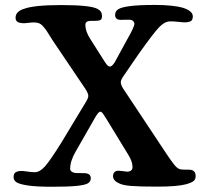

<svg xmlns="http://www.w3.org/2000/svg" viewBox="-20 -729 827 759"><path d="M434.1 -483.9 482.4 -572.3Q511.2 -622.6 511.2 -634.8Q511.2 -641.1 506.3 -646Q501.5 -650.9 491.2 -650.9Q484.9 -651.4 472.7 -650.9Q460.4 -650.4 456.5 -650.4Q435.1 -651.4 435.1 -669.9Q435.1 -684.1 446.8 -692.1Q458.5 -700.2 493.4 -704.8Q528.3 -709.5 592.8 -709.5Q628.9 -709.5 656.5 -706.5Q684.1 -703.6 700 -699.2Q715.8 -694.8 725.6 -688.5Q735.4 -682.1 738.8 -676.5Q742.2 -670.9 742.2 -664.6Q742.2 -650.9 735.4 -646.2Q728.5 -641.6 713.9 -640.6Q707.5 -640.1 685.1 -642.6Q662.6 -645 651.9 -644.5Q630.4 -644 608.4 -620.8Q586.4 -597.7 526.4 -513.2L470.2 -431.2Q457.5 -413.6 457.5 -404.3Q457.5 -393.6 466.8 -378.9L631.8 -130.4Q645.5 -109.9 649.7 -103.8Q653.8 -97.7 663.1 -85.2Q672.4 -72.8 678 -67.9Q683.6 -63 689 -61Q696.3 -58.1 712.6 -58.3Q729 -58.6 734.9 -57.6Q753.4 -53.7 753.4 -32.7Q753.4 -19.5 744.6 -12.9Q735.8 -6.3 717.3 -1Q681.2 8.8 602.5 8.8Q532.2 8.8 498.8 6.1Q465.3 3.4 450.2 -4.4Q426.8 -15.1 426.8 -32.7Q426.8 -41.5 431.4 -47.1Q436 -52.7 442.9 -53.7Q450.2 -54.7 465.6 -52.5Q481 -50.3 482.9 -50.3Q503.9 -51.3 503.9 -68.4Q503.9 -90.8 486.8 -117.7L400.4 -259.3Q385.7 -283.7 380.4 -286.6Q378.4 -287.6 376.5 -287.6Q369.6 -287.6 356.4 -265.1L278.8 -129.4Q257.3 -92.8 257.3 -61Q257.3 -54.7 264.2 -50Q271 -45.4 282.7 -44.9Q288.6 -44.4 300.5 -44.7Q312.5 -44.9 316.4 -44.4Q338.9 -42.5 338.9 -24.4Q338.9 -11.2 327.6 -4.4Q316.4 2.4 283.2 5.9Q250 9.3 184.6 9.3Q124.5 9.3 90.1 4.2Q55.7 -1 44.7 -8.8Q33.7 -16.6 33.7 -28.3Q33.7 -42.5 41.3 -47.6Q48.8 -52.7 63 -53.2Q68.8 -53.7 88.1 -50.8Q107.4 -47.9 118.7 -48.3Q138.2 -48.8 158.7 -72.3Q179.2 -95.7 222.7 -165.5L317.4 -322.3Q329.1 -340.3 329.1 -350.1Q329.1 -359.4 317.9 -377L188.5 -568.8Q183.6 -576.2 174.8 -590.6Q166 -605 161.9 -610.8Q157.7 -616.7 150.4 -625Q143.1 -633.3 135.7 -636.5Q128.4 -639.6 119.1 -640.1Q110.4 -641.1 93.8 -638.9Q77.1 -636.7 69.8 -637.2Q60.5 -638.2 55.2 -639.6Q49.8 -641.1 45.7 -645.8Q41.5 -650.4 41.5 -658.7Q41.5 -683.6 74.2 -693.8Q113.8 -709 221.7 -709Q339.4 -709 366.2 -693.4Q383.3 -684.6 383.3 -665.5Q383.3 -655.8 379.6 -652.1Q376 -648.4 368.7 -647.5Q362.3 -646.5 351.3 -646.5Q340.3 -646.5 338.4 -646.5Q317.4 -646.5 317.4 -630.4Q317.4 -605.5 336.4 -575.7L395 -483.4Q406.2 -465.8 414.1 -465.8Q423.3 -465.8 434.1 -483.9Z"/></svg>

Font: Cooper* Medium
Style: Regular
Weight: 500
Designer: Owen Earl
Foundry: indestructible type*
Version: Version 0.001